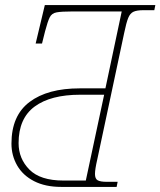

<svg xmlns="http://www.w3.org/2000/svg" viewBox="-20 -734 630 754"><path d="M220 0Q158 0 114 -22.5Q70 -45 47.5 -84Q25 -123 25 -170Q25 -280 96 -333.5Q167 -387 293 -387H394L458 -689H264Q222 -689 202.5 -685.5Q183 -682 175 -665.5Q167 -649 157 -611L145 -563H120L156 -714H590L586 -694H543Q518 -694 504.5 -688Q491 -682 483.5 -663.5Q476 -645 468 -606L362 -108Q353 -69 353 -51Q353 -32 363.5 -26Q374 -20 399 -20H442L438 0ZM229 -25H317L389 -362H295Q179 -362 116 -315.5Q53 -269 53 -172Q53 -111 95.5 -68Q138 -25 229 -25Z"/></svg>

Font: Noto Serif Thin
Style: Italic
Weight: 100
Italic angle: -12°
Designer: Monotype Design Team
Foundry: Monotype Imaging Inc.
Version: Version 2.014; ttfautohint (v1.8.4.7-5d5b)